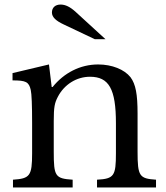

<svg xmlns="http://www.w3.org/2000/svg" viewBox="-20 -823 729 843"><path d="M216 -157V-291C216 -354 220 -371 234 -398C262 -452 316 -486 375 -486C458 -486 489 -433 489 -282V-150C489 -51 481 -38 406 -34V0H665V-34C592 -39 584 -49 584 -157V-324C584 -409 576 -453 553 -484C526 -518 472 -540 411 -540C332 -540 261 -503 211 -441H207L195 -540L35 -502V-470C93 -470 107 -464 115 -428C119 -411 121 -361 121 -283V-150C121 -50 111 -39 37 -34V0H299V-34C222 -39 216 -49 216 -157ZM443 -651 313 -770C288 -793 267 -803 246 -803C223 -803 208 -790 208 -768C208 -747 227 -731 259 -716L396 -651Z"/></svg>

Font: Libre Baskerville
Style: Regular
Weight: 400
Designer: Pablo Impallari, Rodrigo Fuenzalida
Foundry: Pablo Impallari, Rodrigo Fuenzalida
Version: Version 1.051;Glyphs 3.2.3 (3260)